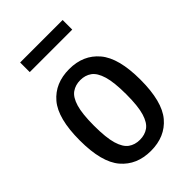

<svg xmlns="http://www.w3.org/2000/svg" viewBox="-224 -834 933 933"><g transform="rotate(-45 243.0 -367.0)"><path d="M243.5 10Q146.5 10 90.5 -55.5Q34.5 -121 34.5 -270.5Q34.5 -421.5 90.2 -487Q146 -552.5 243.5 -552.5Q340 -552.5 396 -486.2Q452 -420 452 -271Q452 -121 396.5 -55.5Q341 10 243.5 10ZM243.5 -66Q277.5 -66 302 -83.2Q326.5 -100.5 339.8 -144.5Q353 -188.5 353 -269Q353 -352 339.5 -396.8Q326 -441.5 301.5 -459Q277 -476.5 243.5 -476.5Q210 -476.5 185.2 -459.2Q160.5 -442 147.2 -397.8Q134 -353.5 134 -272.5Q134 -190 147.2 -145.5Q160.5 -101 185 -83.5Q209.5 -66 243.5 -66ZM97.5 -677.5V-743.5H389.5V-677.5Z"/></g></svg>

Font: Encode Sans Cnd Md
Style: Regular
Weight: 500
Width: 3
Designer: Multiple Designers
Foundry: Impallari Type
Version: Version 3.002; ttfautohint (v1.8.3) -l 8 -r 50 -G 200 -x 14 